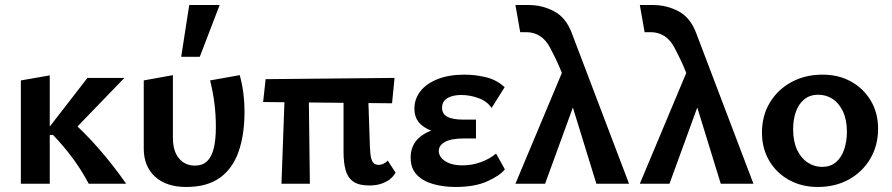

<svg xmlns="http://www.w3.org/2000/svg" viewBox="-20 -731 3550 764"><path d="M333 0Q305 -53 270 -100.5Q235 -148 191 -194H170V-217L328 -421H475L249 -187V-264Q315 -206 373 -139.5Q431 -73 482 0ZM63 0V-411L178 -431V0Z M721 13Q642 13 597 -28Q552 -69 552 -140V-411L668 -432V-182Q668 -130 692 -101Q716 -72 756 -72Q785 -72 803.5 -89Q822 -106 830.5 -140.5Q839 -175 839 -227Q839 -274 833 -321Q827 -368 816 -411L934 -432Q944 -395 948.5 -359Q953 -323 953 -288Q953 -194 929 -126.5Q905 -59 854 -23Q803 13 721 13ZM701 -505 733 -711H854L775 -505Z M1100 0 1115 -411H1208L1213 0ZM1027 -325 1037 -416 1550 -421 1540 -320ZM1347 -127V-411H1443L1452 -146Q1453 -117 1457 -101.5Q1461 -86 1468.5 -80.5Q1476 -75 1487 -75Q1497 -75 1506.5 -79.5Q1516 -84 1523 -92L1554 -44Q1545 -28 1530.5 -17Q1516 -6 1496 0.5Q1476 7 1449 7Q1407 7 1385 -9Q1363 -25 1355 -55Q1347 -85 1347 -127Z M1792 13Q1745 13 1704 1.5Q1663 -10 1638.5 -35.5Q1614 -61 1614 -104Q1614 -166 1668 -198Q1722 -230 1810 -230V-194Q1762 -194 1721 -203.5Q1680 -213 1654.5 -236Q1629 -259 1629 -299Q1629 -337 1652.5 -367.5Q1676 -398 1721 -416Q1766 -434 1828 -434Q1872 -434 1914.5 -423.5Q1957 -413 1988 -384L1936 -301Q1920 -327 1885.5 -340Q1851 -353 1816 -353Q1792 -353 1774.5 -347Q1757 -341 1748 -330Q1739 -319 1739 -302Q1739 -278 1760 -266.5Q1781 -255 1824 -255H1874V-180H1824Q1776 -180 1751 -166.5Q1726 -153 1726 -130Q1726 -115 1737 -102Q1748 -89 1769 -81Q1790 -73 1820 -73Q1859 -73 1894 -86Q1929 -99 1954 -120L1989 -57Q1969 -32 1919 -9.5Q1869 13 1792 13Z M2353 0 2235 -383Q2225 -418 2213.5 -446.5Q2202 -475 2190.5 -498.5Q2179 -522 2169 -541Q2152 -573 2128 -588Q2104 -603 2074 -603Q2068 -603 2062 -603Q2056 -603 2050 -603L2031 -711Q2045 -711 2058 -711Q2071 -711 2084 -711Q2138 -711 2185 -686Q2232 -661 2255 -600L2483 0ZM2031 0 2231 -477 2277 -351 2149 0Z M2848 0 2730 -383Q2720 -418 2708.5 -446.5Q2697 -475 2685.5 -498.5Q2674 -522 2664 -541Q2647 -573 2623 -588Q2599 -603 2569 -603Q2563 -603 2557 -603Q2551 -603 2545 -603L2526 -711Q2540 -711 2553 -711Q2566 -711 2579 -711Q2633 -711 2680 -686Q2727 -661 2750 -600L2978 0ZM2526 0 2726 -477 2772 -351 2644 0Z M3234 13Q3170 13 3119.5 -15Q3069 -43 3040.5 -92Q3012 -141 3012 -203Q3012 -271 3043.5 -323Q3075 -375 3129.5 -404.5Q3184 -434 3253 -434Q3317 -434 3366.5 -406.5Q3416 -379 3445 -330.5Q3474 -282 3474 -219Q3474 -152 3443 -99.5Q3412 -47 3358 -17Q3304 13 3234 13ZM3251 -67Q3286 -67 3308 -87Q3330 -107 3340 -139Q3350 -171 3350 -206Q3350 -254 3334.5 -287Q3319 -320 3293.5 -337Q3268 -354 3236 -354Q3202 -354 3179.5 -335Q3157 -316 3146.5 -285Q3136 -254 3136 -217Q3136 -169 3151.5 -135.5Q3167 -102 3193.5 -84.5Q3220 -67 3251 -67Z"/></svg>

Font: Ysabeau Office
Style: Bold
Weight: 700
Designer: Christian Thalmann (Catharsis Fonts)
Version: Version 2.001;gftools[0.9.30]; featfreeze: tnum,lnum,ss02